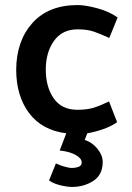

<svg xmlns="http://www.w3.org/2000/svg" viewBox="-20 -518 520 759"><path d="M287 -402Q226 -402 193.5 -356.5Q161 -311 161 -243Q161 -174 192.5 -129Q224 -84 286 -84Q325 -84 351.5 -92.5Q378 -101 411 -117L443 -35Q419 -18 386.5 -7Q354 4 325 9L315 35Q345 45 365.5 70.5Q386 96 386 122Q386 173 349 197Q312 221 265 221Q245 221 217 214Q189 207 174 195L201 128Q213 134 232.5 140Q252 146 265 146Q278 146 290.5 141.5Q303 137 303 124Q303 108 279 94.5Q255 81 216 77L242 9Q146 -3 95 -71Q44 -139 44 -243Q45 -357 108.5 -427.5Q172 -498 287 -498Q317 -498 364 -485.5Q411 -473 445 -449L412 -368Q379 -383 352.5 -392.5Q326 -402 287 -402Z"/></svg>

Font: Palanquin SemiBold
Style: Regular
Weight: 600
Designer: Pria Ravichandran
Version: Version 1.0.4